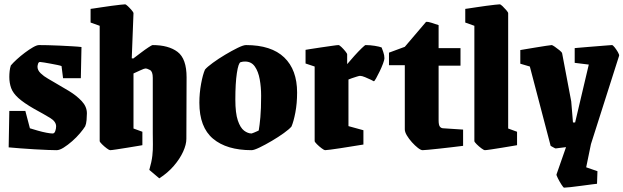

<svg xmlns="http://www.w3.org/2000/svg" viewBox="-20 -681 2877 886"><path d="M241 12Q229 12 201.5 11Q174 10 140 8Q106 6 73.5 3.5Q41 1 20 -1L23 -169H97L118 -89Q134 -84 155 -78Q176 -72 194.5 -68.5Q213 -65 223 -65Q231 -65 235 -76Q239 -87 239 -98Q239 -120 211 -137Q183 -154 137 -179Q90 -206 65 -228.5Q40 -251 31.5 -274.5Q23 -298 23 -326Q23 -339 24.5 -353Q26 -367 30 -379Q40 -391 57.5 -407Q75 -423 95 -438Q115 -453 132.5 -463Q150 -473 160 -473Q174 -473 200 -472.5Q226 -472 256 -470.5Q286 -469 313 -467.5Q340 -466 356 -464L353 -320H271L264 -376Q260 -378 246 -381Q232 -384 215 -387Q198 -390 184 -392.5Q170 -395 165 -395Q158 -395 155.5 -386.5Q153 -378 153 -373Q153 -357 167.5 -343Q182 -329 201.5 -318Q221 -307 234 -299Q264 -282 298.5 -261Q333 -240 357 -214.5Q381 -189 381 -158Q381 -145 379.5 -127Q378 -109 373 -98Q365 -85 349 -66Q333 -47 313 -29.5Q293 -12 274 0Q255 12 241 12Z M398 -577V-640Q398 -640 412.5 -642Q427 -644 449 -647.5Q471 -651 494 -654Q517 -657 534.5 -659Q552 -661 557 -661Q561 -661 570 -652.5Q579 -644 587.5 -634Q596 -624 596 -620L588 -412L595 -411Q611 -423 630 -437.5Q649 -452 665 -462.5Q681 -473 684 -473Q758 -473 799.5 -441.5Q841 -410 841 -324L840 -40Q840 -14 825 19Q810 52 782 84.5Q754 117 715 142L669 103Q680 65 683 37.5Q686 10 685.5 -14.5Q685 -39 685 -67V-322Q685 -351 672 -358Q659 -365 651 -365Q646 -365 626.5 -356Q607 -347 596 -342V-88L637 -73V-11Q637 -11 616.5 -7.5Q596 -4 568 0.5Q540 5 517 8.5Q494 12 488 12Q484 12 472.5 3.5Q461 -5 450.5 -15.5Q440 -26 440 -30V-562Z M1141 12Q1026 12 963 -41Q900 -94 900 -207Q900 -251 908 -294.5Q916 -338 926 -360Q936 -372 962 -391Q988 -410 1019 -428.5Q1050 -447 1076.5 -460Q1103 -473 1115 -473Q1232 -473 1291.5 -416Q1351 -359 1351 -254Q1351 -204 1343 -162Q1335 -120 1325 -97Q1315 -85 1290 -67Q1265 -49 1234.5 -31Q1204 -13 1178 -0.5Q1152 12 1141 12ZM1141 -65Q1144 -66 1152 -69Q1160 -72 1167 -75.5Q1174 -79 1174 -79Q1178 -102 1181.5 -140Q1185 -178 1185 -239Q1185 -279 1178.5 -315Q1172 -351 1156 -374Q1140 -397 1111 -397Q1106 -397 1101 -396.5Q1096 -396 1090 -394Q1080 -390 1073 -343.5Q1066 -297 1066 -222Q1066 -159 1077.5 -125Q1089 -91 1106.5 -78Q1124 -65 1141 -65Z M1480 12Q1476 12 1464.5 3.5Q1453 -5 1442.5 -15.5Q1432 -26 1432 -30V-374L1390 -388V-451Q1390 -451 1411 -454.5Q1432 -458 1460 -462Q1488 -466 1512 -469.5Q1536 -473 1542 -473Q1546 -473 1555.5 -464Q1565 -455 1573.5 -444.5Q1582 -434 1582 -430V-385Q1597 -403 1615.5 -423.5Q1634 -444 1649 -458.5Q1664 -473 1667 -473Q1688 -473 1709.5 -469.5Q1731 -466 1741 -462Q1743 -457 1748.5 -441.5Q1754 -426 1754 -412Q1754 -405 1747.5 -387.5Q1741 -370 1732 -351.5Q1723 -333 1715.5 -319.5Q1708 -306 1705 -306Q1704 -307 1691.5 -313Q1679 -319 1664.5 -325Q1650 -331 1641 -331Q1638 -331 1626.5 -327.5Q1615 -324 1603.5 -320Q1592 -316 1588 -314V-99L1657 -80V-14Q1657 -14 1641 -11.5Q1625 -9 1600.5 -5Q1576 -1 1550 3Q1524 7 1504.5 9.5Q1485 12 1480 12Z M1930 12Q1922 12 1908.5 1.5Q1895 -9 1881 -24.5Q1867 -40 1857.5 -56Q1848 -72 1848 -84V-380H1775V-438L1848 -465L1946 -580Q1957 -581 1972.5 -575.5Q1988 -570 2004 -565V-459H2105V-378H2004V-126Q2004 -104 2010 -96.5Q2016 -89 2026 -89L2117 -83V-8Q2093 -5 2063.5 -1.5Q2034 2 2006 5Q1978 8 1957 10Q1936 12 1930 12Z M2217 12Q2213 12 2201.5 3.5Q2190 -5 2179.5 -15.5Q2169 -26 2169 -30V-562L2127 -577V-640Q2127 -640 2141.5 -642Q2156 -644 2178 -647.5Q2200 -651 2223 -654Q2246 -657 2263.5 -659Q2281 -661 2286 -661Q2290 -661 2299 -652.5Q2308 -644 2316.5 -634Q2325 -624 2325 -620V-88L2366 -73V-11Q2366 -11 2345.5 -7.5Q2325 -4 2297.5 0.5Q2270 5 2246.5 8.5Q2223 12 2217 12Z M2583 185Q2580 185 2571 171Q2562 157 2554.5 142Q2547 127 2548 124L2592 -2Q2573 0 2559.5 2Q2546 4 2544 4Q2542 4 2531.5 -2Q2521 -8 2521 -8L2425 -374L2381 -387V-450Q2381 -450 2401.5 -453.5Q2422 -457 2449.5 -461.5Q2477 -466 2499.5 -469.5Q2522 -473 2526 -473Q2529 -473 2540 -465.5Q2551 -458 2562 -449Q2573 -440 2574 -435L2616 -213L2624 -116H2634L2697 -383L2632 -391V-459Q2632 -459 2648.5 -460.5Q2665 -462 2689.5 -464Q2714 -466 2739.5 -468Q2765 -470 2783 -471.5Q2801 -473 2804 -473Q2808 -473 2816 -463Q2824 -453 2831 -441Q2838 -429 2837 -424L2707 -16L2685 91L2737 109L2735 167Q2735 167 2714 169.5Q2693 172 2665 176Q2637 180 2613 182.5Q2589 185 2583 185Z"/></svg>

Font: Grenze Gotisch Black
Style: Regular
Weight: 900
Designer: Renata Polastri
Foundry: Omnibus-Type
Version: Version 1.001